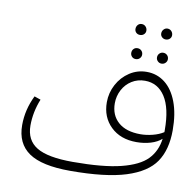

<svg xmlns="http://www.w3.org/2000/svg" viewBox="-85 -855 973 955"><g transform="rotate(10 401.5 -377.5)"><path d="M798 -274Q798 -176 756 -114Q714 -52 611.5 -19.5Q509 13 330 13Q187 13 121.5 -32Q56 -77 56 -170Q56 -248 92 -321L124 -310Q97 -243 97 -175Q97 -101 153 -67Q209 -33 335 -33Q489 -33 578.5 -55.5Q668 -78 708 -119.5Q748 -161 756 -224Q735 -205 701.5 -195Q668 -185 630 -185Q549 -185 500 -232.5Q451 -280 451 -355Q451 -403 473.5 -445Q496 -487 535 -512.5Q574 -538 621 -538Q673 -538 713 -507Q753 -476 775.5 -416.5Q798 -357 798 -274ZM759 -258V-268Q759 -379 722 -436Q685 -493 620 -493Q583 -493 553.5 -474.5Q524 -456 507.5 -424.5Q491 -393 491 -357Q491 -297 530.5 -262Q570 -227 643 -227Q672 -227 704 -235Q736 -243 759 -258ZM528 -739Q528 -751 535.5 -759.5Q543 -768 555 -768Q567 -768 575 -759.5Q583 -751 583 -739Q583 -728 575 -720.5Q567 -713 555 -713Q543 -713 535.5 -720.5Q528 -728 528 -739ZM658 -739Q658 -751 666 -759.5Q674 -768 685 -768Q697 -768 705 -759.5Q713 -751 713 -739Q713 -728 705 -720.5Q697 -713 685 -713Q674 -713 666 -720.5Q658 -728 658 -739ZM528 -618Q528 -630 535.5 -638Q543 -646 555 -646Q567 -646 575 -638Q583 -630 583 -618Q583 -607 575 -599Q567 -591 555 -591Q543 -591 535.5 -599Q528 -607 528 -618ZM658 -618Q658 -630 666 -638Q674 -646 685 -646Q697 -646 705 -638Q713 -630 713 -618Q713 -607 705 -599Q697 -591 685 -591Q674 -591 666 -599Q658 -607 658 -618Z"/></g></svg>

Font: FiraGO ExtraLight
Style: Regular
Weight: 200
Designer: bBox Type
Foundry: bBox Type GmbH
Version: Version 1.001